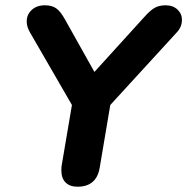

<svg xmlns="http://www.w3.org/2000/svg" viewBox="-20 -698 708 726"><path d="M212 -54Q212 -69 214 -77L252 -301L93 -576Q81 -597 81 -617Q81 -643 100 -660.5Q119 -678 150 -678Q176 -678 192.5 -666.5Q209 -655 226 -624L337 -426L525 -633Q548 -659 565 -668.5Q582 -678 606 -678Q634 -678 651 -662Q668 -646 668 -623Q668 -596 648 -575L397 -301L357 -64Q345 8 273 8Q244 8 228 -8Q212 -24 212 -54Z"/></svg>

Font: SN Pro Bold
Style: Bold Italic
Weight: 700
Italic angle: -9°
Designer: Tobias Whetton
Foundry: Supernotes
Version: Version 1.003